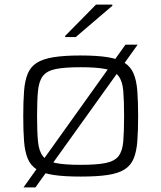

<svg xmlns="http://www.w3.org/2000/svg" viewBox="-20 -759 701 834"><path d="M82 55 525 -565H578L134 55ZM330 8Q259 8 212.5 1Q166 -6 139.5 -23Q113 -40 100.5 -70Q88 -100 84.5 -145.5Q81 -191 81 -254Q81 -318 84.5 -363.5Q88 -409 100.5 -439Q113 -469 139.5 -486Q166 -503 212.5 -510.5Q259 -518 330 -518Q402 -518 448 -510.5Q494 -503 521 -486Q548 -469 560.5 -439Q573 -409 576.5 -363.5Q580 -318 580 -254Q580 -191 576.5 -145.5Q573 -100 560.5 -70Q548 -40 521 -23Q494 -6 448 1Q402 8 330 8ZM330 -43Q401 -43 439.5 -51Q478 -59 495 -81Q512 -103 515.5 -145Q519 -187 519 -254Q519 -322 515.5 -364Q512 -406 495 -428.5Q478 -451 439.5 -459Q401 -467 330 -467Q260 -467 221.5 -459Q183 -451 166 -428.5Q149 -406 145 -364Q141 -322 141 -254Q141 -187 145 -145Q149 -103 166 -81Q183 -59 221.5 -51Q260 -43 330 -43ZM263 -598V-603L397 -739H468V-734L309 -598Z"/></svg>

Font: Saira Expanded Light
Style: Regular
Weight: 300
Width: 7
Designer: Hector Gatti with collaboration of the Omnibus-Type team
Foundry: Omnibus-Type
Version: Version 1.101